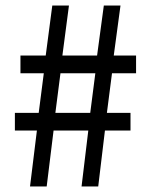

<svg xmlns="http://www.w3.org/2000/svg" viewBox="-20 -670 537 690"><path d="M87.9 0 112.6 -200.8H33.5V-264.4H119.1L137.4 -406.8H53.5V-470.4H144.3L167.9 -650H227.8L204.2 -470.4H328.9L353.1 -650H413L388.8 -470.4H469V-406.8H382.5L364.2 -264.4H449V-200.8H357.1L333 0H273.1L297.3 -200.8H172.5L147.8 0ZM179 -264.4H304.3L322.6 -406.8H197.3Z"/></svg>

Font: Source Sans Variable
Style: Regular
Weight: 200
Designer: Paul D. Hunt
Foundry: Adobe Systems Incorporated
Version: Version 3.006;hotconv 1.0.111;makeotfexe 2.5.65597